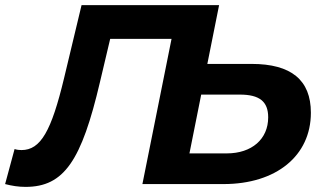

<svg xmlns="http://www.w3.org/2000/svg" viewBox="-60 -720 1269 751"><path d="M924 -470H751L797 -700H259L191 -416C141 -207 99 -133 24 -133C15 -133 6 -134 -3 -137L-40 0C-13 7 12 11 40 11C191 11 259 -92 331 -399L371 -568H611L497 0H814C1021 0 1156 -111 1156 -279C1156 -407 1079 -470 924 -470ZM827 -120H681L727 -350H878C955 -350 989 -323 989 -261C989 -176 925 -120 827 -120Z"/></svg>

Font: AWKNG-Font
Style: Bold Italic
Weight: 700
Italic angle: -11.3°
Designer: Awakening Church
Foundry: Awakening Church
Version: Version 1.700;PS 001.700;hotconv 1.0.88;makeotf.lib2.5.64775